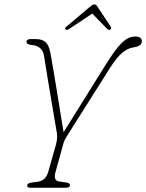

<svg xmlns="http://www.w3.org/2000/svg" viewBox="-20 -884 688 904"><path d="M309.5 -11.5Q309 0 288.5 0H122Q108 0 108 -11Q108.5 -21.5 129 -24.5L158.5 -28.5Q195.5 -33.5 207.5 -76L242 -198Q251.5 -231.5 248.5 -254Q244 -278 237.8 -316Q231.5 -354 224 -398.2Q216.5 -442.5 209.2 -486Q202 -529.5 196.2 -565.5Q190.5 -601.5 187 -622.5Q179.5 -667 130.5 -672Q105 -674 104.5 -688Q104 -692.5 109.5 -696.2Q115 -700 122.5 -700H148Q179 -700 194.8 -685.5Q210.5 -671 217 -636Q222 -609.5 230 -562.8Q238 -516 247 -460.5Q256 -405 264.5 -352.2Q273 -299.5 279.5 -261.5L480.5 -584Q511.5 -633.5 534.8 -661.5Q558 -689.5 577.2 -700.8Q596.5 -712 616.5 -712Q634 -712 641 -705.5Q648 -699 648 -691Q648 -678.5 638.5 -671.2Q629 -664 606 -660.5Q582.5 -657 556.8 -636.5Q531 -616 498.5 -565L304 -257.5Q294 -241.5 288.2 -231.5Q282.5 -221.5 279 -210L241 -72.5Q230.5 -33.5 258.5 -29.5L293.5 -24.5Q310 -22 309.5 -11.5ZM498 -744Q492 -740.5 484.5 -748L414.5 -820L306 -748Q294.5 -740 289 -745Q283.5 -750.5 292 -758L404.5 -853Q417 -863.5 424 -863.5Q432 -863.5 438.5 -853L501.5 -758Q507 -750 498 -744Z"/></svg>

Font: Fraunces 72pt S100 Thin
Style: Italic
Weight: 100
Italic angle: -16°
Version: Version 1.000; ttfautohint (v1.8.3)